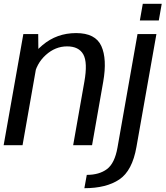

<svg xmlns="http://www.w3.org/2000/svg" viewBox="-27 -775 884 1025"><path d="M-7.5 0H93.4L178.1 -481.1L177 -593H97.6ZM363.6 0H464.5L524.1 -339Q545.3 -460.4 513.9 -529.4Q482.4 -598.4 379.4 -598.4Q275.9 -598.4 199.7 -533.9Q123.5 -469.4 110.6 -396.7L154.2 -365.3Q166.5 -435.3 217.4 -481.4Q268.3 -527.4 331.3 -527.4Q393.8 -527.4 417.8 -484.4Q441.7 -441.4 423.3 -338.3ZM423.4 229.7Q540.6 229.7 609.9 183.1Q679.3 136.6 701.5 9.1L808 -593H707.1L600.2 12.8Q585.4 96.8 544.1 127.7Q502.8 158.6 436.3 158.6ZM735.3 -754.8 719.6 -665.6H820.7L836.4 -754.8Z"/></svg>

Font: Anybody Thin
Style: Italic
Weight: 100
Italic angle: -10°
Designer: Tyler Finck
Foundry: Etcetera Type Company
Version: Version 1.114;gftools[0.9.25]